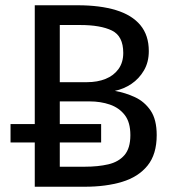

<svg xmlns="http://www.w3.org/2000/svg" viewBox="-20 -709 660 729"><path d="M112 -238H364V-168H20V-238ZM112 -689H275Q360 -689 420.5 -670.5Q481 -652 513 -613.5Q545 -575 545 -515Q545 -473 526.5 -441.5Q508 -410 479 -390.5Q450 -371 416 -364Q456 -357 492.5 -340Q529 -323 552 -289Q575 -255 575 -196Q575 -123 540 -80Q505 -37 443.5 -18.5Q382 0 302 0H112ZM285 -614H207V-76H302Q352 -76 391 -85Q430 -94 452.5 -120Q475 -146 475 -196Q475 -245 453.5 -272.5Q432 -300 397 -312Q362 -324 320 -324H191V-397H311Q350 -397 381 -409.5Q412 -422 430 -447Q448 -472 448 -508Q448 -572 405 -593Q362 -614 285 -614Z"/></svg>

Font: Fira Sans Variable
Style: Regular
Weight: 400
Designer: Carrois Corporate & Edenspiekermann AG
Foundry: Carrois Corporate GbR & Edenspiekermann AG
Version: Version 4.202